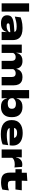

<svg xmlns="http://www.w3.org/2000/svg" viewBox="1917 -2614 716 4590"><g transform="rotate(90 2275.0 -319.0)"><path d="M59 0V-657H257.5V0Z M741.5 0 748.5 -132.5 747.5 -155V-263.5L745.5 -291Q745.5 -325 714.8 -342.2Q684 -359.5 614.5 -359.5Q549.5 -359.5 491 -346.2Q432.5 -333 376 -315L395.5 -455Q428.5 -468 468 -478Q507.5 -488 552.8 -494Q598 -500 648.5 -500Q738 -500 794.8 -480.8Q851.5 -461.5 882.8 -428.2Q914 -395 926.2 -352.8Q938.5 -310.5 938.5 -264.5V0ZM538.5 16Q443.5 16 394.5 -22.5Q345.5 -61 345.5 -127.5V-133Q345.5 -217.5 407.5 -251.5Q469.5 -285.5 584 -294L758.5 -307L762.5 -209L597.5 -193.5Q566 -190.5 551.8 -181.8Q537.5 -173 537.5 -156V-154.5Q537.5 -139 551.8 -129.2Q566 -119.5 601.5 -119.5Q641 -119.5 670 -128.5Q699 -137.5 718.8 -152Q738.5 -166.5 749.5 -183.5L784 -118.5H742Q733 -80.5 710.5 -50Q688 -19.5 646.2 -1.8Q604.5 16 538.5 16Z M1821.5 0V-234Q1821.5 -257.5 1815.8 -281Q1810 -304.5 1791.2 -320Q1772.5 -335.5 1733.5 -335.5Q1704.5 -335.5 1684.5 -326.5Q1664.5 -317.5 1651 -302.8Q1637.5 -288 1627.5 -270.5L1609.5 -355H1627.5Q1637 -394 1659.2 -426.5Q1681.5 -459 1721.5 -478.8Q1761.5 -498.5 1823.5 -498.5Q1888.5 -498.5 1932 -474.2Q1975.5 -450 1997.8 -403Q2020 -356 2020 -287.5V0ZM1047 0V-481.5H1245.5L1238.5 -336.5L1245.5 -301.5V0ZM1434.5 0V-234Q1434.5 -261.5 1427.5 -284.5Q1420.5 -307.5 1401.8 -321.5Q1383 -335.5 1347 -335.5Q1318 -335.5 1297.8 -326.5Q1277.5 -317.5 1264 -302.8Q1250.5 -288 1240.5 -270.5L1216.5 -356H1245Q1252.5 -396 1275 -428.2Q1297.5 -460.5 1337.8 -479.5Q1378 -498.5 1438 -498.5Q1523.5 -498.5 1569.8 -456.2Q1616 -414 1625.5 -338Q1627 -327 1630 -309.5Q1633 -292 1633 -280.5V0Z M2536 16Q2474 16 2432 -1.2Q2390 -18.5 2365.5 -50.2Q2341 -82 2331.5 -125.5H2285.5L2328 -241Q2329.5 -212.5 2343.2 -191Q2357 -169.5 2385.5 -157.8Q2414 -146 2458 -146Q2514.5 -146 2547.2 -169.5Q2580 -193 2580 -237.5V-247.5Q2580 -293 2550.2 -317.5Q2520.5 -342 2462.5 -342Q2429 -342 2402 -332.2Q2375 -322.5 2355.2 -306Q2335.5 -289.5 2323.5 -269.5L2306 -356H2333.5Q2342.5 -397.5 2366 -429.8Q2389.5 -462 2432 -480.2Q2474.5 -498.5 2540 -498.5Q2652 -498.5 2716.5 -434.5Q2781 -370.5 2781 -246V-236.5Q2781 -112.5 2715.2 -48.2Q2649.5 16 2536 16ZM2133 0V-657H2330V-480.5L2327 -301.5L2328 -292V-155L2324.5 -141.5L2331.5 0Z M3185 19.5Q3015.5 19.5 2933.2 -46.8Q2851 -113 2851 -236V-245.5Q2851 -368.5 2930.8 -436Q3010.5 -503.5 3156.5 -503.5Q3257 -503.5 3324.5 -474.5Q3392 -445.5 3426 -392.5Q3460 -339.5 3460 -268V-261Q3460 -243 3458 -223.8Q3456 -204.5 3453.5 -191.5H3272Q3275.5 -212 3277.2 -236.2Q3279 -260.5 3279 -276Q3279 -305.5 3265.8 -326.5Q3252.5 -347.5 3225.5 -358.5Q3198.5 -369.5 3156.5 -369.5Q3096 -369.5 3065.8 -344Q3035.5 -318.5 3035.5 -275V-253.5L3037 -240.5V-212.5Q3037 -200 3042.2 -184.8Q3047.5 -169.5 3065.2 -155.5Q3083 -141.5 3119.8 -132.5Q3156.5 -123.5 3219.5 -123.5Q3278.5 -123.5 3336.5 -132.5Q3394.5 -141.5 3451 -158.5L3432.5 -24Q3387 -3.5 3324.8 8Q3262.5 19.5 3185 19.5ZM2941 -191.5V-297H3415.5V-191.5Z M3747.5 -247.5 3704 -347H3743.5Q3756.5 -413.5 3798.5 -453.8Q3840.5 -494 3913.5 -494Q3930 -494 3944.2 -492Q3958.5 -490 3969.5 -487L3983.5 -306Q3967 -309.5 3947 -311.5Q3927 -313.5 3908 -313.5Q3846 -313.5 3806 -295.2Q3766 -277 3747.5 -247.5ZM3553.5 0V-481.5H3743.5L3735 -309H3752V0Z M4336.5 14Q4247 14 4196.8 -11.2Q4146.5 -36.5 4126 -85.8Q4105.5 -135 4105.5 -207.5V-388H4303V-230.5Q4303 -188 4322.2 -168.2Q4341.5 -148.5 4404 -148.5Q4436 -148.5 4471 -156Q4506 -163.5 4532 -173.5L4512.5 -18.5Q4478.5 -3 4433.8 5.5Q4389 14 4336.5 14ZM4025.5 -330.5V-481.5H4529.5L4509.5 -330.5ZM4110 -466.5 4109 -601 4305 -614.5 4298.5 -466.5Z"/></g></svg>

Font: Anek Latin Expanded ExtraBold
Style: Regular
Weight: 800
Width: 7
Designer: Yesha Goshar
Foundry: Ek Type
Version: Version 1.003